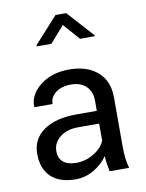

<svg xmlns="http://www.w3.org/2000/svg" viewBox="-84 -796 659 867"><g transform="rotate(-10 245.0 -362.5)"><path d="M193.4 10.3Q119.1 10.3 80.1 -27.3Q41 -64.9 41 -132.8Q41 -200.7 95.7 -239.3Q150.4 -277.8 246.1 -277.8H339.8V-324.7Q339.8 -366.7 314.2 -390.9Q288.6 -415 244.9 -415Q201.2 -415 174.8 -394.3Q148.4 -373.5 148.4 -342.8H65.9L64.9 -345.2Q62.5 -398.9 115 -441.2Q167.5 -483.4 248.8 -483.4Q330.1 -483.4 378.4 -441.7Q426.8 -399.9 426.8 -323.7V-94.7Q426.8 -39.6 439 1H349.6Q340.3 -44.4 339.8 -70.3Q314.5 -34.2 275.6 -12Q236.8 10.3 193.4 10.3ZM128.4 -130.9H127.9Q127.9 -98.6 147.9 -80.6Q168 -62.5 210 -62.5Q252 -62.5 290.3 -86.2Q328.6 -109.9 340.3 -141.6V-219.2H243.7Q191.9 -219.2 160.2 -193.6Q128.4 -168 128.4 -130.9ZM389.2 -611.3H321.8L255.9 -686L190.4 -611.3H123V-616.7L231.4 -736.3H280.3L389.2 -615.7Z"/></g></svg>

Font: Yantramanav
Style: Regular
Weight: 400
Version: Version 1.000;PS 1.0;hotconv 1.0.72;makeotf.lib2.5.5900; ttf